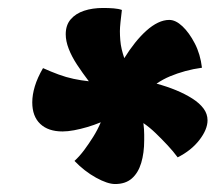

<svg xmlns="http://www.w3.org/2000/svg" viewBox="-20 -946 562 482"><path d="M426 -551Q415 -566 400.5 -581.5Q386 -597 371 -611.5Q356 -626 340 -637Q341 -629 341.5 -621.5Q342 -614 342 -608Q342 -602 342 -594Q342 -562 334.5 -537Q327 -512 311 -498Q295 -484 269 -484Q250 -484 221 -500Q192 -516 167 -542Q180 -554 191.5 -569.5Q203 -585 214 -602.5Q225 -620 233 -639Q216 -632 199 -627Q182 -622 166 -619Q150 -616 137 -616Q101 -616 81 -635Q61 -654 61 -689Q61 -708 67.5 -729.5Q74 -751 88 -775Q108 -766 127 -759Q146 -752 165 -748Q184 -744 203 -742Q187 -763 173.5 -783.5Q160 -804 152.5 -823.5Q145 -843 145 -860Q145 -883 157.5 -897.5Q170 -912 191 -919Q212 -926 239 -926Q253 -926 265.5 -925Q278 -924 286 -921Q284 -905 282.5 -890.5Q281 -876 281 -868Q281 -857 282 -845Q283 -833 285.5 -822.5Q288 -812 292 -800Q305 -821 319 -838.5Q333 -856 347.5 -869Q362 -882 376.5 -889Q391 -896 405 -896Q421 -896 438 -880Q455 -864 469 -837Q483 -810 487 -776Q465 -773 445 -767.5Q425 -762 407 -754.5Q389 -747 373 -736Q399 -729 422 -719.5Q445 -710 463 -698.5Q481 -687 491 -673.5Q501 -660 501 -644Q501 -621 480.5 -594.5Q460 -568 426 -551Z"/></svg>

Font: Merienda ExtraBold
Style: Regular
Weight: 800
Designer: Eduardo Rodriguez Tunni
Foundry: Eduardo Rodriguez Tunni
Version: Version 2.001